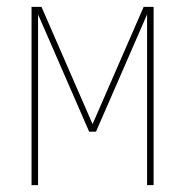

<svg xmlns="http://www.w3.org/2000/svg" viewBox="-20 -540 540 560"><path d="M72 0V-520H101L250 -178L399 -520H428V0H409V-498L260 -156H240L91 -498V0Z"/></svg>

Font: Iosevka SS18 Thin
Style: Regular
Weight: 100
Monospace: yes
Designer: Belleve Invis
Foundry: Belleve Invis
Version: Version 25.1.1; ttfautohint (v1.8.4)